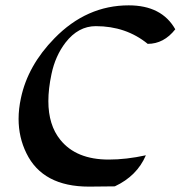

<svg xmlns="http://www.w3.org/2000/svg" viewBox="-20 -692 678 721"><path d="M314 8.8Q140.1 8.8 79.1 -116.7Q49.8 -176.3 49.8 -245.6Q49.8 -283.2 58.6 -323.7Q84.5 -446.3 184.6 -548.3Q305.2 -671.9 463.4 -671.9Q587.4 -671.9 638.2 -582Q595.2 -527.3 534.7 -527.3Q453.1 -593.8 339.8 -593.8Q273.9 -593.8 226.1 -532.2Q187.5 -481.9 173.3 -413.6Q161.6 -358.4 161.6 -312.5Q161.6 -222.2 206.5 -167Q266.1 -92.8 388.2 -92.8Q454.1 -92.8 527.8 -108.9Q494.6 -31.2 411.1 7.8Z"/></svg>

Font: Balgruf
Style: Italic
Weight: 500
Italic angle: -12°
Designer: Paul James Miller
Foundry: High-Logic / Made with FontCreator
Version: Version 1.201;March 28, 2021;FontCreator 13.0.0.2683 64-bit